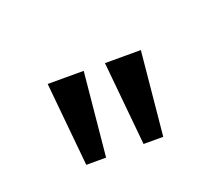

<svg xmlns="http://www.w3.org/2000/svg" viewBox="-75 -1054 606 555"><g transform="rotate(-20 228.0 -777.0)"><path d="M195.3 -865.7 170.4 -607.9H109.4L84.5 -865.7ZM371.1 -865.7 346.2 -607.9H285.6L260.7 -865.7ZM225.6 -592.3ZM225.6 -961.9Z"/></g></svg>

Font: Noto Sans Telugu UI
Style: Regular
Weight: 400
Designer: Monotype Design Team
Foundry: Monotype Imaging Inc.
Version: Version 1.05